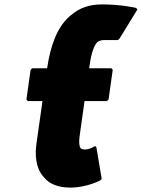

<svg xmlns="http://www.w3.org/2000/svg" viewBox="-20 -830 644 872"><path d="M385 -520C391 -565 400 -615 422 -639C430 -644 439 -648 451 -648H515L523 -655L604 -787L598 -794C598 -794 533 -810 443 -810C387 -810 340 -794 304 -762H303L295 -755C243 -709 210 -630 194 -520H127L119 -513L100 -378L106 -371H173L146 -181C138 -127 142 -70 175 -30L176 -29L182 -22C205 5 243 22 300 22C373 22 434 -10 434 -10L442 -17L418 -160L412 -167C412 -167 389 -151 366 -151C358 -151 351 -153 346 -157C339 -167 338 -187 342 -215L364 -371H465L473 -378L492 -513L486 -520Z"/></svg>

Font: Hussar Woodtype
Style: BlkObl
Weight: 900
Foundry: Cannot Into Space Fonts
Version: Version 1.07